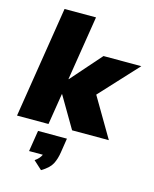

<svg xmlns="http://www.w3.org/2000/svg" viewBox="-146 -833 986 1226"><g transform="rotate(15 346.5 -219.5)"><path d="M8 0ZM8 0 125 -736H333L265 -310H267L443 -510H693L462 -260L615 0H372L251 -206H249L216 0ZM246 297 190 246Q206 235 216 223.5Q226 212 232 199H141L163 60H354L340 150Q333 199 315 233Q297 267 246 297Z"/></g></svg>

Font: Winston Black
Style: Italic
Weight: 900
Italic angle: -9°
Designer: Original fonts by Vernon Adams / Changes by Cristiano Sobral
Foundry: VOriginal fonts by Vernon Adams / Changes by Cristiano Sobral
Version: Version 2.503;July 17, 2020;FontCreator 13.0.0.2655 64-bit